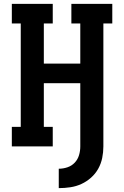

<svg xmlns="http://www.w3.org/2000/svg" viewBox="-20 -755 640 990"><path d="M283 215V115Q306 115 328 107.5Q350 100 365.5 83.5Q381 67 387.5 45Q394 23 394 0V-326H206V-101H252V0H41V-101H87V-634H41V-735H252V-634H206V-427H394V-634H348V-735H559V-634H513V0Q513 30 507 59.5Q501 89 486.5 115Q472 141 449.5 161Q427 181 400 193.5Q373 206 343 210.5Q313 215 283 215Z"/></svg>

Font: Iosevka Curly Slab Extended
Style: Bold
Weight: 700
Width: 7
Monospace: yes
Designer: Belleve Invis
Foundry: Belleve Invis
Version: Version 11.1.0; ttfautohint (v1.8.3)